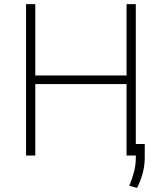

<svg xmlns="http://www.w3.org/2000/svg" viewBox="-20 -747 789 922"><path d="M105.1 0V-727.3H149.5V-384.6H587.7V-727.3H632.1V0H587.7V-343.4H149.5V0ZM675.1 -55.4V12.4Q674.7 49.7 665.1 85Q655.5 120.4 638.5 155.2L600.9 145.2Q614.7 110.8 623.4 78.7Q632.1 46.5 632.1 12.8V-55.4Z"/></svg>

Font: Inter Extra Light BETA
Style: Regular
Weight: 200
Designer: Rasmus Andersson
Foundry: rsms
Version: Version 3.011;git-f93a4a705